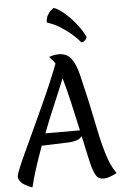

<svg xmlns="http://www.w3.org/2000/svg" viewBox="-80 -1153 795 1234"><g transform="rotate(-5 317.5 -536.0)"><path d="M468 -64Q461 -88 449 -143Q437 -198 422 -268Q407 -249 383.5 -242.5Q360 -236 337 -235L161 -229Q136 -161 114.5 -95Q93 -29 78 33Q25 13 7.5 -6.5Q-10 -26 -10 -44Q-10 -56 6 -95.5Q22 -135 49 -193Q76 -251 108.5 -321.5Q141 -392 175.5 -467Q210 -542 241 -614Q272 -686 295 -747Q285 -763 275 -774Q265 -785 258 -793Q291 -805 320 -805Q373 -805 401 -767.5Q429 -730 446 -660Q463 -590 485 -493Q506 -396 524.5 -304Q543 -212 566.5 -136Q590 -60 625 -12Q603 0 580 8Q557 16 541 16Q508 16 494 -4.5Q480 -25 468 -64ZM191 -306H414Q395 -393 374 -485Q353 -577 332 -649Q304 -579 266 -490.5Q228 -402 191 -306ZM509 -900Q507 -889 497 -879.5Q487 -870 474 -867Q453 -893 419.5 -922.5Q386 -952 345.5 -977Q305 -1002 262 -1015Q263 -1043 273 -1061Q283 -1079 295 -1089.5Q307 -1100 315 -1105Q353 -1089 391.5 -1054Q430 -1019 461.5 -977.5Q493 -936 509 -900Z"/></g></svg>

Font: Merienda Medium
Style: Regular
Weight: 500
Designer: Eduardo Rodriguez Tunni
Foundry: Eduardo Rodriguez Tunni
Version: Version 2.001; ttfautohint (v1.8.4.7-5d5b)